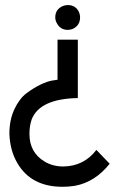

<svg xmlns="http://www.w3.org/2000/svg" viewBox="-20 -715 475 748"><path d="M407.2 -77.1Q350.6 -5.9 272.5 8.8Q249 12.7 223.6 12.7Q101.6 12.7 47.9 -79.1Q18.6 -128.9 16.6 -194.3Q16.6 -248 36.1 -289.6Q55.7 -331.1 83 -351.6Q110.4 -372.1 137.7 -385.3Q165 -398.4 184.6 -401.4L204.1 -404.3V-560.5H283.2V-333Q134.8 -330.1 103.5 -250Q94.7 -224.6 94.7 -193.4Q94.7 -121.1 153.3 -85.9Q185.5 -66.4 226.6 -66.4Q306.6 -67.4 355.5 -130.9ZM292 -647.5Q292 -616.2 263.7 -602.5Q253.9 -598.6 244.1 -598.6Q213.9 -598.6 200.2 -627Q195.3 -636.7 195.3 -647.5Q195.3 -678.7 224.6 -691.4Q234.4 -695.3 244.1 -695.3Q275.4 -695.3 288.1 -667Q292 -657.2 292 -647.5Z"/></svg>

Font: Post No Bills Jaffna SemiBold
Style: Regular
Weight: 600
Designer: Kosala Senevirathne, Siva Puranthara, Lasantha Premarathna, Tharique Azeez
Foundry: Mooniak
Version: Version 1.220 ; ttfautohint (v1.6)